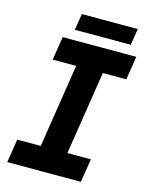

<svg xmlns="http://www.w3.org/2000/svg" viewBox="-125 -918 767 995"><g transform="rotate(15 259.0 -420.5)"><path d="M13 0 33 -126H159L229 -574H103L123 -700H518L498 -574H372L302 -126H428L408 0ZM174 -753 188 -841H488L474 -753Z"/></g></svg>

Font: MuseoModerno Thin SemiBold
Style: Italic
Weight: 600
Italic angle: -9°
Version: Version 1.003